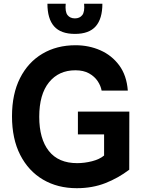

<svg xmlns="http://www.w3.org/2000/svg" viewBox="-20 -978 752 1008"><path d="M383 10Q282.5 10 206 -35Q129.5 -80 86.2 -164.5Q43 -249 43 -367.5Q43 -484.5 85.2 -568Q127.5 -651.5 202.8 -696Q278 -740.5 376.5 -740.5Q446.5 -740.5 506.8 -714Q567 -687.5 606 -634.8Q645 -582 651 -502.5H513.5Q509 -527.5 492.8 -552Q476.5 -576.5 447.5 -592.8Q418.5 -609 375.5 -609Q288.5 -609 237.2 -545.8Q186 -482.5 186 -365Q186 -249 236.5 -185.2Q287 -121.5 385 -121.5Q423.5 -121.5 463 -131.5Q502.5 -141.5 526.5 -161.5V-272.5H389V-392H659L658.5 -87Q600.5 -43 532.8 -16.5Q465 10 383 10ZM373.5 -800Q299 -800 264 -839.8Q229 -879.5 229 -958.5H325Q321 -916 334.5 -898.8Q348 -881.5 373.5 -881.5Q398.5 -881.5 412 -898.8Q425.5 -916 421.5 -958.5H517.5Q517.5 -879.5 482.5 -839.8Q447.5 -800 373.5 -800Z"/></svg>

Font: Spline Sans SemiBold
Style: Regular
Weight: 600
Designer: Eben Sorkin, Mirko Velimirovic
Foundry: Sorkin Type
Version: Version 1.000; ttfautohint (v1.8.3)